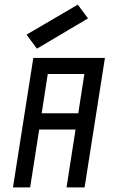

<svg xmlns="http://www.w3.org/2000/svg" viewBox="-20 -810 510 830"><path d="M186.5 -490.2 160.2 -320.3H318.4L344.7 -490.2ZM345.7 0H267.6L306.6 -250H149.4L110.4 0H36.1L124 -559.6H433.6ZM316.4 -790 94.7 -660.2 139.6 -599.6 360.4 -730.5Z"/></svg>

Font: Geo
Style: Oblique
Weight: 500
Italic angle: -11°
Version: Version 001.2